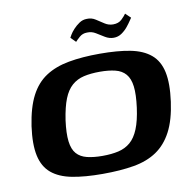

<svg xmlns="http://www.w3.org/2000/svg" viewBox="-72 -687 776 767"><g transform="rotate(-10 315.5 -303.5)"><path d="M284 7Q212 7 160.5 -3Q109 -13 78 -39Q47 -65 37 -111.5Q27 -158 37 -230Q48 -304 72 -350.5Q96 -397 135 -422.5Q174 -448 229 -458Q284 -468 355 -468Q428 -468 479 -458Q530 -448 561 -422Q592 -396 602 -349.5Q612 -303 602 -230Q592 -157 567.5 -110.5Q543 -64 504.5 -38Q466 -12 411.5 -2.5Q357 7 284 7ZM296 -64Q333 -64 361 -70.5Q389 -77 409.5 -94.5Q430 -112 443.5 -145Q457 -178 464 -230Q471 -283 467 -315.5Q463 -348 447.5 -366Q432 -384 405.5 -390.5Q379 -397 343 -397Q306 -397 278 -390.5Q250 -384 229.5 -366Q209 -348 196 -315.5Q183 -283 175 -230Q168 -178 172 -145Q176 -112 191.5 -94.5Q207 -77 233.5 -70.5Q260 -64 296 -64ZM422 -521Q404 -521 387.5 -531Q371 -541 355 -551Q339 -561 320 -560Q302 -560 289 -548.5Q276 -537 271 -531L251 -551Q252 -553 257.5 -562.5Q263 -572 273.5 -583.5Q284 -595 298 -604.5Q312 -614 329 -614Q348 -615 364 -604.5Q380 -594 395.5 -584Q411 -574 429 -574Q451 -574 464 -586.5Q477 -599 483 -608L504 -588Q503 -587 496.5 -577Q490 -567 479.5 -554Q469 -541 454.5 -531Q440 -521 422 -521Z"/></g></svg>

Font: Genos Thin SemiBold
Style: Italic
Weight: 600
Italic angle: -8°
Version: Version 1.010